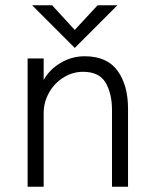

<svg xmlns="http://www.w3.org/2000/svg" viewBox="-20 -710 581 730"><path d="M85 -487.8H146V-405.8Q168 -445.8 210.4 -470.9Q252.9 -496.1 301.8 -496.1Q386.7 -496.1 426.8 -441.2Q466.8 -386.2 466.8 -296.9V0H405.8V-292Q405.8 -354 381.6 -395.5Q357.4 -437 295.9 -437Q255.9 -437 221.2 -415.3Q186.5 -393.6 166.3 -357.4Q146 -321.3 146 -279.8V0H85ZM264.2 -527.8 102.1 -689.9H178.2L264.2 -596.2L351.1 -689.9H426.3Z"/></svg>

Font: Acari Sans Light
Style: Regular
Weight: 300
Designer: Alfredo Marco Pradil and Stefan Peev
Foundry: Hanken Design Co.
Version: Version 1.045;January 11, 2019;FontCreator 11.5.0.2425 64-bi